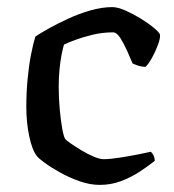

<svg xmlns="http://www.w3.org/2000/svg" viewBox="-20 -520 490 540"><path d="M260.5 0Q233.5 0 204.6 -10Q175.7 -20.1 149.9 -34.4Q124 -48.7 106.1 -61.8Q88.2 -74.8 83.2 -81.8Q70.3 -98.3 62.2 -137Q54 -175.7 54 -219.6Q54 -260.8 57.7 -298.4Q61.3 -336 67.3 -366.8Q73.3 -397.5 79.5 -417.2Q93.4 -426.6 117.6 -440.2Q141.9 -453.7 171.9 -467.5Q202 -481.4 234.2 -490.7Q266.4 -500 296 -500Q310.8 -500 332.4 -490.6Q354 -481.1 375.7 -467.8Q397.4 -454.5 412.6 -441.8Q427.9 -429.2 430 -422.5Q431.1 -412.4 424.2 -393.7Q417.3 -375 407.6 -357.6Q397.9 -340.2 389.3 -332Q379.5 -332 369.8 -335Q360.1 -338 352.8 -341.7Q347 -355.9 337.8 -376.4Q328.6 -397 318.5 -413Q308.3 -429 297.9 -429Q268.4 -429 240.5 -422.3Q212.7 -415.5 191.6 -407.7Q170.5 -399.9 160 -394.6Q156.8 -384.6 153 -365.4Q149.3 -346.2 147.2 -322.7Q145.1 -299.2 145.1 -276.1Q145.1 -244.5 148 -212.8Q150.9 -181.2 155 -158.4Q159.1 -135.6 163.5 -129Q166.9 -124.9 179.7 -116Q192.5 -107.2 209.6 -96.9Q226.6 -86.6 243.5 -79.5Q260.3 -72.3 271.8 -72.3Q288 -72.3 315.9 -76.5Q343.9 -80.8 369.4 -85.9Q395 -91 404.2 -93.2Q407.7 -90.5 411.3 -83.6Q415 -76.8 415.2 -67.6Q396.3 -52.4 372.3 -36.8Q348.4 -21.2 320.4 -10.6Q292.5 0 260.5 0Z"/></svg>

Font: Texturina Medium
Style: Regular
Weight: 500
Designer: Guillermo Torres Carreño
Foundry: Omnibus-Type
Version: Version 1.003